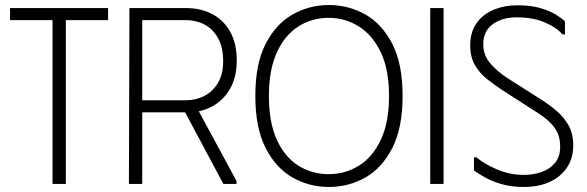

<svg xmlns="http://www.w3.org/2000/svg" viewBox="-20 -732 2336 764"><path d="M410 -700V-652H242V0H189V-652H20V-700Z M495 -700H546V0H493ZM719 -700Q778 -700 823.5 -676.5Q869 -653 895.5 -606.5Q922 -560 922 -491Q922 -425 895.5 -379Q869 -333 825 -309Q781 -285 729 -285H504V-700ZM536 -333H719Q760 -333 793.5 -350.5Q827 -368 847.5 -402.5Q868 -437 868 -488Q868 -544 847.5 -580.5Q827 -617 793.5 -634.5Q760 -652 719 -652H536ZM700 -316 748 -332 921 -12V0H869Z M996 -350Q996 -478 1037 -557.5Q1078 -637 1144.5 -674.5Q1211 -712 1289 -712Q1367 -712 1433.5 -674.5Q1500 -637 1541 -557.5Q1582 -478 1582 -350Q1582 -223 1541 -143Q1500 -63 1433.5 -25.5Q1367 12 1289 12Q1211 12 1144.5 -25.5Q1078 -63 1037 -143Q996 -223 996 -350ZM1050 -350Q1050 -245 1081.5 -176Q1113 -107 1167 -73Q1221 -39 1288 -39Q1354 -39 1408.5 -73Q1463 -107 1495.5 -176Q1528 -245 1528 -350Q1528 -456 1495 -524.5Q1462 -593 1407.5 -627Q1353 -661 1288 -661Q1221 -661 1167 -626.5Q1113 -592 1081.5 -523Q1050 -454 1050 -350Z M1692 -700H1745V0H1692Z M2261 -153Q2261 -103 2236.5 -66Q2212 -29 2168 -8.5Q2124 12 2064 12Q2015 12 1975.5 0.5Q1936 -11 1908 -27Q1880 -43 1866 -54V-106H1876Q1906 -80 1957.5 -58Q2009 -36 2064 -36Q2102 -36 2135 -47.5Q2168 -59 2188.5 -84Q2209 -109 2209 -148Q2209 -193 2187 -223.5Q2165 -254 2121 -282L1975 -376Q1948 -394 1919 -416.5Q1890 -439 1870.5 -472Q1851 -505 1851 -551Q1851 -604 1876 -639.5Q1901 -675 1944 -693Q1987 -711 2040 -711Q2092 -711 2129.5 -700Q2167 -689 2191.5 -674Q2216 -659 2228 -647V-595H2218Q2196 -622 2148.5 -642.5Q2101 -663 2036 -663Q1978 -663 1940.5 -635.5Q1903 -608 1903 -557Q1903 -511 1932.5 -478Q1962 -445 1998 -422L2130 -338Q2164 -317 2194 -291.5Q2224 -266 2242.5 -233Q2261 -200 2261 -153Z"/></svg>

Font: Phudu Light
Style: Regular
Weight: 300
Version: Version 1.005;gftools[0.9.23]